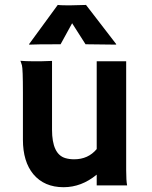

<svg xmlns="http://www.w3.org/2000/svg" viewBox="-20 -762 623 789"><path d="M377.4 -44.4Q314.9 7.3 241.2 7.3Q162.1 7.3 117.2 -45.9Q74.2 -97.7 74.2 -188V-381.8Q74.2 -479.5 70.1 -493.9Q65.9 -508.3 64 -512.2Q86.4 -510.3 110.8 -510.3H151.4Q167.5 -510.3 193.8 -511.7V-229Q193.8 -128.4 248.5 -112.3Q265.1 -107.4 284.7 -107.4Q342.3 -107.4 377.4 -149.4V-510.3H498.5V-62.5Q498.5 -19.5 502.4 0H377.4ZM229 -580.1Q124 -580.1 100.6 -578.6L99.1 -580.1L217.3 -741.7Q229 -740.2 249.5 -740.2H274.4L333.5 -741.7L458 -580.1L456.1 -578.6L331.5 -580.1L276.4 -666.5Z"/></svg>

Font: HammersmithOne
Style: Regular
Weight: 400
Designer: Nicole Fally
Foundry: Nicole Fally
Version: Version 1.003